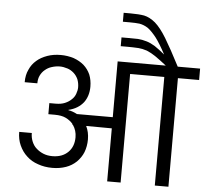

<svg xmlns="http://www.w3.org/2000/svg" viewBox="-65 -1111 1278 1180"><g transform="rotate(5 574.0 -520.5)"><path d="M481 -328.1Q499 -291.5 499 -246.1Q499 -204.1 484.9 -167Q471.2 -133.3 443.8 -106Q416 -79.6 379.9 -66.9Q341.3 -53.2 295.9 -53.2Q247.1 -53.2 207 -67.9Q166.5 -81.1 137.2 -108.9Q108.4 -134.8 90.8 -173.8Q74.2 -210.4 74.2 -255.9H151.9Q151.9 -227.5 162.1 -203.1Q172.9 -177.2 190.9 -162.1Q209.5 -145 234.9 -134.8Q259.3 -125 290 -125Q351.1 -125 387.2 -161.1Q421.9 -195.8 421.9 -252.9Q421.9 -294.9 398.9 -328.1H396L395 -334Q377.9 -354 351.1 -367.2Q325.2 -379.9 282.2 -379.9H243.2V-448.2H282.2Q315.9 -448.2 338.9 -458Q363.3 -468.3 378.9 -483.9Q395 -498 402.8 -519Q411.1 -541.5 411.1 -560.1Q411.1 -585.9 401.9 -609.9Q391.6 -632.3 375 -647Q356 -663.6 335.9 -669.9Q310.1 -678.2 288.1 -678.2Q263.7 -678.2 237.8 -669.9Q215.3 -663.1 196.8 -647Q179.7 -633.3 168.9 -610.8Q159.2 -590.8 159.2 -563H81.1Q81.1 -608.4 97.2 -641.1Q111.8 -675.3 140.1 -699.2Q165.5 -721.7 205.1 -735.8Q242.2 -749 288.1 -749Q329.1 -749 368.2 -736.8Q404.8 -723.6 431.2 -701.2Q457.5 -677.7 472.2 -645Q485.8 -610.8 485.8 -570.8Q485.8 -513.2 456.1 -473.1Q423.3 -431.2 363.8 -417V-415Q390.1 -411.1 418 -396H639.2V-740.2H936Q900.4 -768.6 865.2 -793Q841.8 -809.1 812 -821.8Q782.7 -831.5 759.8 -833Q723.6 -835 692.9 -835H649.9V-889.2H690.9Q736.8 -889.2 754.9 -888.2Q774.9 -887.2 807.1 -877.9Q831.1 -870.6 857.9 -854Q885.7 -835.4 919.9 -807.1Q885.3 -872.1 857.9 -908.2Q828.1 -945.3 805.2 -961.9Q780.3 -978 752.9 -982.9Q727.1 -985.8 693.8 -985.8H649.9V-1041H692.9Q742.7 -1041 776.9 -1035.2Q811.5 -1027.8 846.2 -999Q880.4 -969.2 917 -909.2Q953.6 -849.1 1009.8 -740.2H1147.9V-669.9H1017.1V0H933.1V-669.9H722.2V0H639.2V-327.1Z"/></g></svg>

Font: PoppinsZ
Style: Regular
Weight: 400
Designer: Ninad Kale (Devanagari), Jonny Pinhorn (Latin)
Foundry: Indian Type Foundry
Version: Version 3.002;FEAKit 1.0